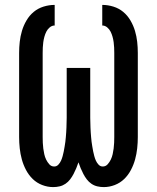

<svg xmlns="http://www.w3.org/2000/svg" viewBox="-20 -755 640 783"><path d="M403 8Q390 8 377 5Q364 2 353 -5.5Q342 -13 334 -23.5Q326 -34 320 -45.5Q314 -57 309 -69Q304 -81 300 -93Q296 -81 291 -69Q286 -57 280 -45.5Q274 -34 266 -23.5Q258 -13 247 -5.5Q236 2 223 5Q210 8 197 8Q174 8 152 -0.5Q130 -9 113.5 -25Q97 -41 86 -62Q75 -83 69 -105Q63 -127 60.5 -150Q58 -173 58 -196V-539Q58 -562 60.5 -584.5Q63 -607 69.5 -629Q76 -651 88 -671.5Q100 -692 117.5 -706.5Q135 -721 157.5 -728Q180 -735 203 -735V-651Q192 -651 183 -643.5Q174 -636 169 -626Q164 -616 161 -605Q158 -594 156.5 -583Q155 -572 154.5 -561Q154 -550 154 -539V-196Q154 -185 154.5 -173Q155 -161 156.5 -149.5Q158 -138 160.5 -126.5Q163 -115 168 -104.5Q173 -94 181 -85Q189 -76 201 -76Q211 -76 218 -83.5Q225 -91 229 -100Q233 -109 235.5 -118.5Q238 -128 240 -137.5Q242 -147 243.5 -157Q245 -167 246.5 -176.5Q248 -186 248.5 -196Q249 -206 250 -215.5Q251 -225 251 -235Q251 -245 251.5 -255Q252 -265 252 -274.5Q252 -284 252 -294V-478H348V-294Q348 -284 348 -274.5Q348 -265 348.5 -255Q349 -245 349 -235Q349 -225 350 -215.5Q351 -206 351.5 -196Q352 -186 353.5 -176.5Q355 -167 356.5 -157Q358 -147 360 -137.5Q362 -128 364.5 -118.5Q367 -109 371 -100Q375 -91 382 -83.5Q389 -76 399 -76Q411 -76 419 -85Q427 -94 432 -104.5Q437 -115 439.5 -126.5Q442 -138 443.5 -149.5Q445 -161 445.5 -173Q446 -185 446 -196V-539Q446 -550 445.5 -561Q445 -572 443.5 -583Q442 -594 439 -605Q436 -616 431 -626Q426 -636 417 -643.5Q408 -651 397 -651V-735Q420 -735 442.5 -728Q465 -721 482.5 -706.5Q500 -692 512 -671.5Q524 -651 530.5 -629Q537 -607 539.5 -584.5Q542 -562 542 -539V-196Q542 -173 539.5 -150Q537 -127 531 -105Q525 -83 514 -62Q503 -41 486.5 -25Q470 -9 448 -0.5Q426 8 403 8Z"/></svg>

Font: Iosevka Custom Medium Extended
Style: Regular
Weight: 500
Width: 7
Monospace: yes
Designer: Belleve Invis
Foundry: Belleve Invis
Version: Version 11.2.4; ttfautohint (v1.8.4)